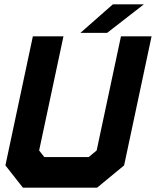

<svg xmlns="http://www.w3.org/2000/svg" viewBox="-20 -868 721 888"><path d="M86 0 5 -103 132 -700H273.5L161 -172L185 -141.5H390L427 -172L539.5 -700H681L554 -103L429 0ZM135.5 -71H409.5L490.5 -135.5L595.5 -629.5L490.5 -135.5L409.5 -71H135.5L82.5 -136.5L187.5 -629.5L82.5 -136.5ZM352 -716 502 -848H645.5L475.5 -716ZM454 -750H453.5L527 -813H527.5Z"/></svg>

Font: Tourney Black
Style: Italic
Weight: 900
Italic angle: -12°
Version: Version 1.015